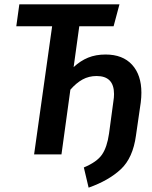

<svg xmlns="http://www.w3.org/2000/svg" viewBox="-20 -711 698 884"><path d="M631 -284Q631 -263 628 -239L606 -87Q592 16 536.5 68Q481 120 388 153L366 60Q426 35 449.5 1Q473 -33 482 -96L502 -244Q505 -262 505 -278Q505 -361 425 -361Q389 -361 360 -345Q331 -329 304 -298L263 0H137L220 -590H55L69 -691H530L503 -590H345L319 -402Q350 -431 385.5 -445.5Q421 -460 466 -460Q545 -460 588 -413Q631 -366 631 -284Z"/></svg>

Font: Fira Sans Condensed Medium
Style: Italic
Weight: 500
Width: 3
Italic angle: -8°
Designer: bBox Type GmbH & Carrois Corporate GbR & Edenspiekermann AG
Foundry: bBox Type GmbH & Carrois Corporate GbR & Edenspiekermann AG
Version: Version 4.301